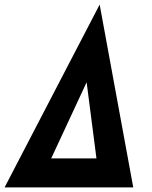

<svg xmlns="http://www.w3.org/2000/svg" viewBox="-47 -820 667 840"><path d="M-27 0 389 -800 536 0ZM177 -127H375L332 -460Z"/></svg>

Font: Jost* Heavy
Style: Italic
Weight: 800
Italic angle: -10°
Version: Version 3.7